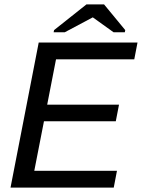

<svg xmlns="http://www.w3.org/2000/svg" viewBox="-20 -852 644 872"><path d="M27.8 0 155.8 -658.7H604.5L589.8 -582.5H234.4L194.3 -376.5H520.5L505.9 -301.3H179.7L135.7 -76.2H511.2L496.6 0ZM548.8 -715.3 546.9 -705.6H495.6L401.9 -772.9H400.9L274.4 -705.6H223.6L225.6 -715.3L372.6 -832H452.6Z"/></svg>

Font: Liberation Mono
Style: Italic
Weight: 400
Italic angle: -12°
Monospace: yes
Designer: Steve Matteson
Foundry: Ascender Corporation
Version: Version 2.1.5